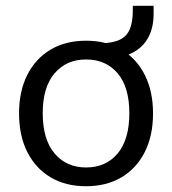

<svg xmlns="http://www.w3.org/2000/svg" viewBox="-20 -636 596 665"><path d="M278 9Q207 9 155 -22Q103 -53 74.5 -109.5Q46 -166 46 -243Q46 -320 74.5 -376.5Q103 -433 155 -464Q207 -495 278 -495Q349 -495 401 -464Q453 -433 481.5 -376.5Q510 -320 510 -243Q510 -166 481.5 -109.5Q453 -53 401 -22Q349 9 278 9ZM278 -56Q347 -56 387.5 -104.5Q428 -153 428 -244Q428 -334 387.5 -382Q347 -430 278 -430Q210 -430 169 -382Q128 -334 128 -244Q128 -153 169 -104.5Q210 -56 278 -56ZM372 -436 330 -464V-486Q372 -487 396 -499Q420 -511 430 -536Q440 -561 440 -600V-616H512V-588Q512 -543 495.5 -510Q479 -477 447.5 -458Q416 -439 372 -436Z"/></svg>

Font: Nunito Sans 12pt ExtraLight 12pt
Style: Regular
Weight: 400
Version: Version 3.101;gftools[0.9.27]